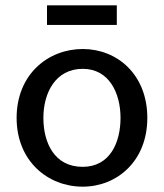

<svg xmlns="http://www.w3.org/2000/svg" viewBox="-20 -700 623 728"><path d="M538.6 -252.9C538.6 -417.5 424.3 -514.2 293.9 -514.2C161.6 -514.2 43 -417.5 43 -252.9C43 -89.4 161.1 7.8 293.5 7.8C423.8 7.8 538.6 -89.4 538.6 -252.9ZM144.5 -252.9C144.5 -347.2 189.9 -439 293.9 -439C393.6 -439 437 -347.2 437 -252.9C437 -159.7 397 -67.4 293.5 -67.4C185.5 -67.4 144.5 -159.7 144.5 -252.9ZM422.9 -679.7H158.2V-605.5H422.9Z"/></svg>

Font: Inder
Style: Regular
Weight: 400
Designer: Irina Smirnova
Foundry: Irina Smirnova
Version: Version 1.001